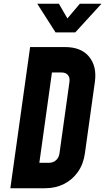

<svg xmlns="http://www.w3.org/2000/svg" viewBox="-20 -1000 559 1020"><path d="M35 0 140 -750H325Q411.5 -750 453.5 -698.5Q495.5 -647 484 -565L431 -185Q423 -128 393.8 -86.5Q364.5 -45 319.8 -22.5Q275 0 220 0ZM189 -135H239Q262 -135 277.5 -148.8Q293 -162.5 296 -185L349 -565Q352 -587.5 341 -601.2Q330 -615 306 -615H256ZM275 -828 178 -980H293L338 -902L404 -980H519L380 -828Z"/></svg>

Font: Mohave Light
Style: Bold Italic
Weight: 700
Italic angle: -8°
Version: Version 2.003